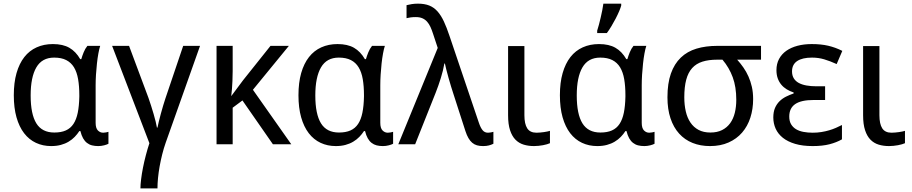

<svg xmlns="http://www.w3.org/2000/svg" viewBox="-20 -786 4969 1046"><path d="M275.9 -64Q313 -64 338.6 -75.4Q364.3 -86.9 380.1 -110.8Q396 -134.8 403.6 -171.9Q411.1 -209 412.1 -259.8V-267.1Q412.1 -316.4 405.5 -354.7Q398.9 -393.1 383.1 -419.2Q367.2 -445.3 340.8 -458.7Q314.5 -472.2 274.9 -472.2Q209 -472.2 178 -418.9Q147 -365.7 147 -266.1Q147 -164.1 178 -114Q209 -64 275.9 -64ZM258.8 9.8Q213.4 9.8 175.8 -7.8Q138.2 -25.4 111.3 -60.3Q84.5 -95.2 69.8 -147Q55.2 -198.7 55.2 -267.1Q55.2 -335.9 70.1 -387.9Q85 -439.9 112.5 -475.1Q140.1 -510.3 179.7 -528.1Q219.2 -545.9 268.1 -545.9Q322.8 -545.9 357.9 -525.6Q393.1 -505.4 417 -463.9H422.9Q427.7 -481 435.8 -501Q443.8 -521 456.1 -536.1H525.9Q520.5 -520 515.9 -494.6Q511.2 -469.2 508.1 -439.7Q504.9 -410.2 502.9 -379.4Q501 -348.6 501 -321.8V-117.2Q501 -87.9 513.2 -75.4Q525.4 -63 542 -63Q548.8 -63 557.9 -64.7Q566.9 -66.4 570.8 -67.9V-2.9Q563.5 1.5 547.6 5.6Q531.7 9.8 515.1 9.8Q496.6 9.8 481.2 5.9Q465.8 2 453.6 -7.6Q441.4 -17.1 432.6 -32.7Q423.8 -48.3 418 -71.8H412.1Q401.4 -55.2 387 -40.3Q372.6 -25.4 353.8 -14.2Q335 -2.9 311.5 3.4Q288.1 9.8 258.8 9.8Z M882.8 -8.8Q872.1 21.5 863.8 54.7Q855.5 87.9 849.6 120.6Q843.8 153.3 840.8 184.1Q837.9 214.8 837.9 240.2H745.1Q745.1 219.7 748.8 190.2Q752.4 160.6 759 127.2Q765.6 93.8 774.7 59.3Q783.7 24.9 793.9 -5.9L590.8 -536.1H683.1L789.1 -252Q795.9 -232.4 803.2 -209.7Q810.5 -187 816.9 -165Q823.2 -143.1 828.1 -123.5Q833 -104 835 -90.8H837.9Q840.3 -103.5 845.2 -123.5Q850.1 -143.6 856.2 -166.3Q862.3 -189 868.9 -210.9Q875.5 -232.9 880.9 -249L978 -536.1H1069.8Z M1466.8 0 1300.8 -238.8 1247.6 -199.2V0H1159.7V-536.1H1247.6V-398.9Q1247.6 -369.6 1246.3 -344.7Q1245.1 -319.8 1243.7 -301.3Q1241.7 -279.8 1239.7 -262.2L1303.7 -348.1L1453.6 -536.1H1553.7L1357.9 -296.9L1566.9 0Z M1826.7 -64Q1863.8 -64 1889.4 -75.4Q1915 -86.9 1930.9 -110.8Q1946.8 -134.8 1954.3 -171.9Q1961.9 -209 1962.9 -259.8V-267.1Q1962.9 -316.4 1956.3 -354.7Q1949.7 -393.1 1933.8 -419.2Q1918 -445.3 1891.6 -458.7Q1865.2 -472.2 1825.7 -472.2Q1759.8 -472.2 1728.8 -418.9Q1697.8 -365.7 1697.8 -266.1Q1697.8 -164.1 1728.8 -114Q1759.8 -64 1826.7 -64ZM1809.6 9.8Q1764.2 9.8 1726.6 -7.8Q1689 -25.4 1662.1 -60.3Q1635.3 -95.2 1620.6 -147Q1606 -198.7 1606 -267.1Q1606 -335.9 1620.8 -387.9Q1635.7 -439.9 1663.3 -475.1Q1690.9 -510.3 1730.5 -528.1Q1770 -545.9 1818.8 -545.9Q1873.5 -545.9 1908.7 -525.6Q1943.8 -505.4 1967.8 -463.9H1973.6Q1978.5 -481 1986.6 -501Q1994.6 -521 2006.8 -536.1H2076.7Q2071.3 -520 2066.7 -494.6Q2062 -469.2 2058.8 -439.7Q2055.7 -410.2 2053.7 -379.4Q2051.8 -348.6 2051.8 -321.8V-117.2Q2051.8 -87.9 2064 -75.4Q2076.2 -63 2092.8 -63Q2099.6 -63 2108.6 -64.7Q2117.7 -66.4 2121.6 -67.9V-2.9Q2114.3 1.5 2098.4 5.6Q2082.5 9.8 2065.9 9.8Q2047.4 9.8 2032 5.9Q2016.6 2 2004.4 -7.6Q1992.2 -17.1 1983.4 -32.7Q1974.6 -48.3 1968.8 -71.8H1962.9Q1952.1 -55.2 1937.7 -40.3Q1923.3 -25.4 1904.5 -14.2Q1885.7 -2.9 1862.3 3.4Q1838.9 9.8 1809.6 9.8Z M2149.9 0 2364.7 -524.9 2338.9 -603Q2332.5 -623 2325 -639.4Q2317.4 -655.8 2306.9 -667.7Q2296.4 -679.7 2281.5 -686.3Q2266.6 -692.9 2245.6 -692.9Q2229 -692.9 2216.8 -691.2Q2204.6 -689.5 2194.8 -687V-757.8Q2207.5 -761.2 2223.6 -763.7Q2239.7 -766.1 2256.8 -766.1Q2293 -766.1 2318.6 -755.9Q2344.2 -745.6 2363.5 -723.9Q2382.8 -702.1 2398.2 -669.2Q2413.6 -636.2 2428.7 -590.8L2588.9 -117.2Q2597.7 -90.8 2608.9 -76.9Q2620.1 -63 2638.7 -63Q2645.5 -63 2654.8 -64.7Q2664.1 -66.4 2668 -67.9V-2.9Q2656.7 2.9 2643.3 6.3Q2629.9 9.8 2611.8 9.8Q2592.8 9.8 2578.4 5.6Q2564 1.5 2552.5 -8.3Q2541 -18.1 2532 -33.7Q2522.9 -49.3 2515.6 -71.8L2449.7 -275.9Q2444.3 -292 2437.3 -314.9Q2430.2 -337.9 2423.6 -361.6Q2417 -385.3 2411.6 -406.5Q2406.2 -427.7 2403.8 -439.9H2400.9Q2394.5 -402.3 2381.6 -360.8Q2368.7 -319.3 2353.5 -280.8L2241.7 0Z M2836.9 -535.2V-158.2Q2836.9 -110.8 2852.3 -86.9Q2867.7 -63 2902.8 -63Q2911.6 -63 2922.6 -64Q2933.6 -64.9 2943.8 -66.4Q2954.1 -67.9 2962.9 -69.8Q2971.7 -71.8 2976.1 -73.2V-5.9Q2969.7 -2.9 2959.7 0Q2949.7 2.9 2938 5.1Q2926.3 7.3 2913.6 8.5Q2900.9 9.8 2889.2 9.8Q2858.9 9.8 2833 2Q2807.1 -5.9 2788.3 -24.9Q2769.5 -43.9 2758.8 -76.4Q2748 -108.9 2748 -158.2V-535.2Z M3251 -64Q3288.1 -64 3313.7 -75.4Q3339.4 -86.9 3355.2 -110.8Q3371.1 -134.8 3378.7 -171.9Q3386.2 -209 3387.2 -259.8V-267.1Q3387.2 -316.4 3380.6 -354.7Q3374 -393.1 3358.2 -419.2Q3342.3 -445.3 3315.9 -458.7Q3289.6 -472.2 3250 -472.2Q3184.1 -472.2 3153.1 -418.9Q3122.1 -365.7 3122.1 -266.1Q3122.1 -164.1 3153.1 -114Q3184.1 -64 3251 -64ZM3233.9 9.8Q3188.5 9.8 3150.9 -7.8Q3113.3 -25.4 3086.4 -60.3Q3059.6 -95.2 3044.9 -147Q3030.3 -198.7 3030.3 -267.1Q3030.3 -335.9 3045.2 -387.9Q3060.1 -439.9 3087.6 -475.1Q3115.2 -510.3 3154.8 -528.1Q3194.3 -545.9 3243.2 -545.9Q3297.9 -545.9 3333 -525.6Q3368.2 -505.4 3392.1 -463.9H3397.9Q3402.8 -481 3410.9 -501Q3418.9 -521 3431.2 -536.1H3501Q3495.6 -520 3491 -494.6Q3486.3 -469.2 3483.2 -439.7Q3480 -410.2 3478 -379.4Q3476.1 -348.6 3476.1 -321.8V-117.2Q3476.1 -87.9 3488.3 -75.4Q3500.5 -63 3517.1 -63Q3523.9 -63 3533 -64.7Q3542 -66.4 3545.9 -67.9V-2.9Q3538.6 1.5 3522.7 5.6Q3506.8 9.8 3490.2 9.8Q3471.7 9.8 3456.3 5.9Q3440.9 2 3428.7 -7.6Q3416.5 -17.1 3407.7 -32.7Q3398.9 -48.3 3393.1 -71.8H3387.2Q3376.5 -55.2 3362.1 -40.3Q3347.7 -25.4 3328.9 -14.2Q3310.1 -2.9 3286.6 3.4Q3263.2 9.8 3233.9 9.8ZM3233.4 -619.1Q3238.3 -633.8 3243.2 -652.6Q3248 -671.4 3252.7 -691.2Q3257.3 -710.9 3261.2 -730.5Q3265.1 -750 3267.1 -766.1H3364.3V-755.9Q3361.3 -744.1 3353.3 -725.1Q3345.2 -706.1 3334.2 -684.8Q3323.2 -663.6 3310.5 -642.6Q3297.9 -621.6 3286.1 -606H3233.4Z M4083 -246.1Q4083 -191.9 4067.9 -145Q4052.7 -98.1 4022.9 -63.7Q3993.2 -29.3 3949.2 -9.8Q3905.3 9.8 3848.1 9.8Q3795.9 9.8 3753.2 -7.3Q3710.4 -24.4 3679.9 -58.1Q3649.4 -91.8 3632.8 -141.4Q3616.2 -190.9 3616.2 -255.9Q3616.2 -332 3635 -385.3Q3653.8 -438.5 3689 -472.2Q3724.1 -505.9 3774.4 -521Q3824.7 -536.1 3887.2 -536.1H4126V-460.9H3996.1Q4014.2 -440.9 4030 -418.2Q4045.9 -395.5 4057.6 -369.1Q4069.3 -342.8 4076.2 -312.5Q4083 -282.2 4083 -246.1ZM3708 -255.9Q3708 -214.4 3716.1 -179.2Q3724.1 -144 3741.5 -118.4Q3758.8 -92.8 3785.6 -78.4Q3812.5 -64 3850.1 -64Q3887.2 -64 3913.8 -77.4Q3940.4 -90.8 3957.8 -114.7Q3975.1 -138.7 3983.2 -171.4Q3991.2 -204.1 3991.2 -242.2Q3991.2 -312.5 3971.9 -365Q3952.6 -417.5 3916 -460.9H3887.2Q3840.8 -460.9 3806.9 -450.2Q3772.9 -439.5 3751 -415.3Q3729 -391.1 3718.5 -351.8Q3708 -312.5 3708 -255.9Z M4475.1 -315.9V-241.2H4412.1Q4344.7 -241.2 4312.3 -219Q4279.8 -196.8 4279.8 -150.9Q4279.8 -126 4289.8 -109.1Q4299.8 -92.3 4316.9 -82Q4334 -71.8 4357.4 -67.4Q4380.9 -63 4407.7 -63Q4432.6 -63 4455.1 -66.7Q4477.5 -70.3 4497.3 -76.2Q4517.1 -82 4534.4 -89.6Q4551.8 -97.2 4566.9 -105V-26.9Q4538.1 -10.3 4499.5 -0.2Q4460.9 9.8 4407.7 9.8Q4352.5 9.8 4312 -2.2Q4271.5 -14.2 4245.1 -35.2Q4218.8 -56.2 4205.8 -84.7Q4192.9 -113.3 4192.9 -146Q4192.9 -176.3 4202.1 -197.8Q4211.4 -219.2 4226.8 -234.4Q4242.2 -249.5 4262.2 -259.5Q4282.2 -269.5 4303.7 -276.9V-282.2Q4282.7 -289.1 4265.6 -299.6Q4248.5 -310.1 4236.1 -325.2Q4223.6 -340.3 4216.8 -359.9Q4210 -379.4 4210 -403.8Q4210 -438 4224.1 -464.6Q4238.3 -491.2 4263.9 -509.3Q4289.6 -527.3 4324.7 -536.6Q4359.9 -545.9 4401.9 -545.9Q4427.7 -545.9 4449.7 -543.7Q4471.7 -541.5 4491.7 -536.9Q4511.7 -532.2 4530.5 -525.4Q4549.3 -518.6 4568.8 -508.8L4538.1 -437Q4501.5 -453.6 4470 -462.9Q4438.5 -472.2 4403.8 -472.2Q4351.1 -472.2 4323 -453.4Q4294.9 -434.6 4294.9 -397Q4294.9 -375 4304.4 -359.4Q4314 -343.8 4331.5 -334.2Q4349.1 -324.7 4373.5 -320.3Q4397.9 -315.9 4427.7 -315.9Z M4771 -535.2V-158.2Q4771 -110.8 4786.4 -86.9Q4801.8 -63 4836.9 -63Q4845.7 -63 4856.7 -64Q4867.7 -64.9 4877.9 -66.4Q4888.2 -67.9 4897 -69.8Q4905.8 -71.8 4910.2 -73.2V-5.9Q4903.8 -2.9 4893.8 0Q4883.8 2.9 4872.1 5.1Q4860.4 7.3 4847.7 8.5Q4835 9.8 4823.2 9.8Q4793 9.8 4767.1 2Q4741.2 -5.9 4722.4 -24.9Q4703.6 -43.9 4692.9 -76.4Q4682.1 -108.9 4682.1 -158.2V-535.2Z"/></svg>

Font: Genotype
Style: Regular
Weight: 400
Foundry: Ascender Corporation
Version: Version 1.00